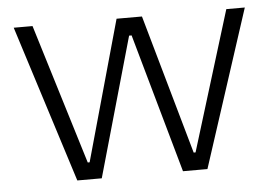

<svg xmlns="http://www.w3.org/2000/svg" viewBox="-42 -556 865 610"><g transform="rotate(-5 390.5 -250.5)"><path d="M22 -501H82L219 -54H225L350 -501H431L557 -56H563L700 -501H759L596 0H518L393 -444H385L259 0H181Z"/></g></svg>

Font: 42dot Sans Light Light
Style: Regular
Weight: 300
Version: Version 1.000